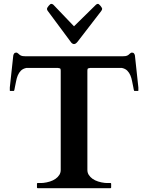

<svg xmlns="http://www.w3.org/2000/svg" viewBox="-20 -982 773 1002"><path d="M296.9 -613.8Q296.9 -624 292.7 -625.2Q288.6 -626.5 282.7 -627.4H117.2Q99.1 -623.5 88.9 -613Q78.6 -602.5 72.8 -588.4Q66.9 -574.2 64 -557.9Q61 -541.5 57.6 -526.4Q56.6 -522 55.7 -515.9Q54.7 -509.8 53.7 -508.8Q52.7 -507.3 50.3 -507.3H34.2Q31.2 -507.3 31.2 -509.3V-525.4L49.3 -692.4Q50.3 -697.8 53.7 -702.6Q57.1 -707.5 64.5 -707.5Q67.9 -707.5 71 -705.6Q74.2 -703.6 77.1 -700.9Q80.1 -698.2 82.8 -695.8Q85.4 -693.4 88.4 -692.4Q94.2 -689.9 99.4 -689.2Q104.5 -688.5 110.8 -688.5H622.6Q628.9 -688.5 634 -689.2Q639.2 -689.9 645 -692.4Q647.9 -693.4 650.6 -695.8Q653.3 -698.2 656.2 -700.9Q659.2 -703.6 662.4 -705.6Q665.5 -707.5 668.9 -707.5Q676.3 -707.5 679.7 -702.6Q683.1 -697.8 684.1 -692.4L702.1 -525.4V-509.3Q702.1 -507.3 699.2 -507.3H683.1Q680.7 -507.3 679.7 -508.8Q678.7 -509.8 677.7 -515.9Q676.8 -522 675.8 -526.4Q672.4 -541.5 669.4 -557.9Q666.5 -574.2 660.6 -588.4Q654.8 -602.5 644.5 -613Q634.3 -623.5 616.2 -627.4H450.2Q444.3 -626.5 440.2 -625.2Q436 -624 436 -613.8V-95.2Q436 -80.6 443.4 -69.1Q450.7 -57.6 463.1 -48.8Q475.6 -40 492.4 -34.7Q509.3 -29.3 528.3 -27.3Q533.7 -26.9 542 -26.9Q550.3 -26.9 556.2 -26.9Q558.6 -26.9 559.3 -25.4Q560.1 -23.9 560.1 -22.9V-3.9Q560.1 -2.9 559.3 -1.5Q558.6 0 556.2 0H176.8Q174.3 0 173.6 -1.5Q172.9 -2.9 172.9 -3.9V-22.9Q172.9 -23.9 173.6 -25.4Q174.3 -26.9 176.8 -26.9Q182.1 -26.9 190.7 -26.9Q199.2 -26.9 204.6 -27.3Q223.6 -29.3 240.5 -34.7Q257.3 -40 269.8 -48.8Q282.2 -57.6 289.6 -69.1Q296.9 -80.6 296.9 -95.2V-613.8ZM480.5 -957Q482.9 -959.5 485.8 -960.7Q488.8 -961.9 491.2 -961.9Q493.7 -961.9 497.3 -958.7Q501 -955.6 504.6 -951.2Q508.3 -946.8 510.7 -942.6Q513.2 -938.5 513.2 -936.5Q513.2 -930.7 507.8 -923.8L386.7 -766.6Q382.8 -761.2 377.4 -756.6Q372.1 -752 366.2 -752Q361.8 -752 357.2 -755.1Q352.5 -758.3 350.1 -762.2L230.5 -923.3Q227.5 -927.2 226.3 -929.7Q225.1 -932.1 225.1 -936.5Q225.1 -938.5 227.5 -942.6Q230 -946.8 233.6 -951.2Q237.3 -955.6 241 -958.7Q244.6 -961.9 247.1 -961.9Q249 -961.9 252.7 -960.7Q256.3 -959.5 258.8 -957L366.2 -844.7Z"/></svg>

Font: Cardo
Style: Bold
Weight: 700
Designer: David J. Perry
Foundry: David J. Perry
Version: Version 1.0011